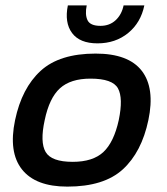

<svg xmlns="http://www.w3.org/2000/svg" viewBox="-20 -683 621 713"><path d="M342 -522Q276 -522 247.5 -560.5Q219 -599 232 -663H302Q295 -629 305 -608Q315 -587 353 -587Q387 -587 409.5 -608Q432 -629 439 -663H516Q503 -599 456 -560.5Q409 -522 342 -522ZM230 10Q112 10 61.5 -54Q11 -118 36 -237Q61 -356 131 -420Q201 -484 335 -484Q457 -484 506.5 -420Q556 -356 531 -237Q506 -118 436 -54Q366 10 230 10ZM250 -82Q325 -82 364 -118.5Q403 -155 421 -237Q438 -319 418 -355Q398 -391 316 -391Q242 -391 202.5 -355Q163 -319 146 -237Q128 -155 149.5 -118.5Q171 -82 250 -82Z"/></svg>

Font: Kanit
Style: Italic
Weight: 400
Italic angle: -12°
Designer: Katatrad Team
Foundry: CadsonDemak
Version: Version 2.000; ttfautohint (v1.8.3)